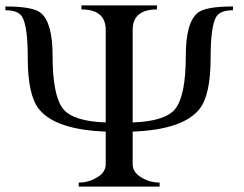

<svg xmlns="http://www.w3.org/2000/svg" viewBox="-20 -692 903 712"><path d="M844 -654Q797 -654 782 -630Q761 -595 761 -476Q761 -340 720 -288Q659 -211 472 -204V-83Q472 -52 506 -33Q536 -15 572 -15V0H272V-15Q308 -15 338 -33Q372 -52 372 -83V-204Q185 -211 124 -288Q83 -340 83 -476Q83 -595 62 -630Q47 -654 0 -654V-668Q101 -668 130 -645Q175 -610 175 -485Q175 -336 215 -287Q253 -242 372 -238V-581Q372 -657 282 -657V-672H562V-657Q472 -657 472 -581V-238Q591 -242 629 -287Q669 -336 669 -485Q669 -610 714 -645Q743 -668 844 -668Z"/></svg>

Font: Apparatus SIL
Style: Bold
Weight: 700
Version: Version 1.0